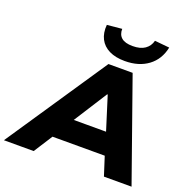

<svg xmlns="http://www.w3.org/2000/svg" viewBox="-212 -1107 1242 1261"><g transform="rotate(20 409.0 -476.5)"><path d="M-51 0 423 -705H592L841 0H648L587 -190L653 -131H192L278 -189L157 0ZM483 -515 307 -239 280 -282H614L574 -238L487 -515ZM516 -760Q451 -760 406.5 -782Q362 -804 341 -845Q320 -886 325 -943L429 -953Q428 -913 453 -891.5Q478 -870 531 -870Q585 -870 616.5 -892Q648 -914 658 -953L761 -943Q743 -856 678.5 -808Q614 -760 516 -760Z"/></g></svg>

Font: Nunito Sans 10pt SemiExpanded Black
Style: Italic
Weight: 900
Width: 6
Italic angle: -9°
Designer: Vernon Adams
Foundry: Vernon Adams
Version: Version 3.101;gftools[0.9.27]